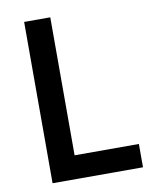

<svg xmlns="http://www.w3.org/2000/svg" viewBox="-79 -744 633 803"><g transform="rotate(-10 237.5 -342.5)"><path d="M463 0H79V-685H190V-99H463Z"/></g></svg>

Font: TitilliumWebSemiBold
Style: Bold
Weight: 600
Version: Version 1.001;PS 57.000;hotconv 1.0.70;makeotf.lib2.5.55311